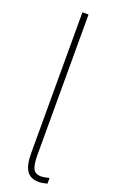

<svg xmlns="http://www.w3.org/2000/svg" viewBox="-144 -751 479 797"><g transform="rotate(20 96.0 -352.0)"><path d="M73 -92V-714H100V-96Q100 -50 109.5 -32.5Q119 -15 143 -15Q158 -15 180 -21V4Q159 10 143 10Q106 10 89.5 -14.5Q73 -39 73 -92Z"/></g></svg>

Font: Noto Sans Display Thin Cond
Style: Regular
Weight: 250
Width: 3
Designer: Monotype Design team
Foundry: Monotype Imaging Inc.
Version: Version 1.000